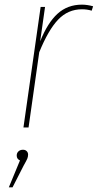

<svg xmlns="http://www.w3.org/2000/svg" viewBox="-20 -549 421 827"><path d="M381 -522 375 -503Q355 -509 333 -509Q273 -509 230.5 -464.5Q188 -420 149 -324L103 0H81L155 -519H174L153 -371Q185 -451 228 -490Q271 -529 333 -529Q355 -529 381 -522ZM101 117Q101 126 97.5 134.5Q94 143 82 164L34 258H18L66 142Q52 136 52 121Q52 110 59.5 103Q67 96 79 96Q89 96 95 102Q101 108 101 117Z"/></svg>

Font: FiraGO Thin
Style: Italic
Weight: 100
Italic angle: -8°
Designer: bBox Type GmbH
Foundry: bBox Type GmbH
Version: Version 1.001